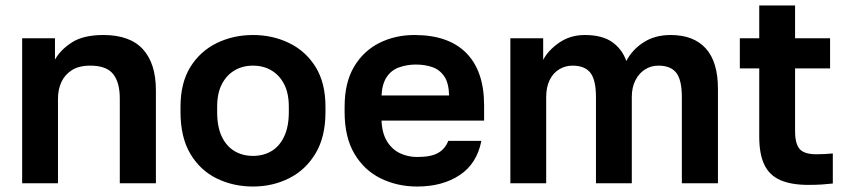

<svg xmlns="http://www.w3.org/2000/svg" viewBox="-20 -670 3100 702"><path d="M61 0V-530H181V-452Q201 -488 243 -515Q285 -542 358 -542Q455 -542 502.5 -490Q550 -438 550 -340V0H418V-310Q418 -369 393.5 -399.5Q369 -430 310 -430Q268 -430 242 -413Q216 -396 204 -369Q192 -342 192 -310V0Z M905 12Q833 12 772.5 -17.5Q712 -47 676 -107.5Q640 -168 640 -260V-280Q640 -367 676 -425Q712 -483 772.5 -512.5Q833 -542 905 -542Q977 -542 1037.5 -512.5Q1098 -483 1134 -425Q1170 -367 1170 -280V-260Q1170 -170 1134 -109.5Q1098 -49 1037.5 -18.5Q977 12 905 12ZM905 -100Q943 -100 972.5 -117.5Q1002 -135 1019 -171Q1036 -207 1036 -260V-280Q1036 -329 1019 -362Q1002 -395 972.5 -412.5Q943 -430 905 -430Q867 -430 837.5 -412.5Q808 -395 791 -362Q774 -329 774 -280V-260Q774 -206 791 -170.5Q808 -135 837.5 -117.5Q867 -100 905 -100Z M1505 12Q1433 12 1372.5 -17.5Q1312 -47 1276 -107.5Q1240 -168 1240 -260V-280Q1240 -368 1274.5 -426Q1309 -484 1367 -513Q1425 -542 1495 -542Q1620 -542 1685 -476Q1750 -410 1750 -285V-229H1375Q1377 -182 1395.5 -152.5Q1414 -123 1443 -109.5Q1472 -96 1505 -96Q1556 -96 1582 -111Q1608 -126 1619 -155H1740Q1724 -72 1661 -30Q1598 12 1505 12ZM1500 -434Q1469 -434 1440 -424Q1411 -414 1394 -388.5Q1377 -363 1375 -321H1622Q1621 -366 1604.5 -390.5Q1588 -415 1561 -424.5Q1534 -434 1500 -434Z M1846 0V-530H1966V-451Q1984 -486 2024.5 -514Q2065 -542 2118 -542Q2182 -542 2218.5 -516Q2255 -490 2270 -447Q2292 -489 2333.5 -515.5Q2375 -542 2432 -542Q2516 -542 2560.5 -493Q2605 -444 2605 -345V0H2473V-315Q2473 -378 2452.5 -404Q2432 -430 2387 -430Q2361 -430 2339 -416.5Q2317 -403 2303.5 -377Q2290 -351 2290 -315V0H2159V-315Q2159 -378 2138.5 -404Q2118 -430 2073 -430Q2047 -430 2024.5 -416.5Q2002 -403 1989.5 -377Q1977 -351 1977 -315V0Z M2935 6Q2873 6 2833 -11.5Q2793 -29 2774.5 -68Q2756 -107 2756 -169V-420H2685V-530H2756V-650H2887V-530H3015V-420H2887V-190Q2887 -145 2903.5 -125.5Q2920 -106 2965 -106Q2995 -106 3025 -109V1Q3006 3 2985.5 4.5Q2965 6 2935 6Z"/></svg>

Font: Golos Text SemiBold
Style: Regular
Weight: 600
Designer: A.Korolkova, Vitaly Kuzmin
Foundry: ParaType Ltd
Version: Version 2.004